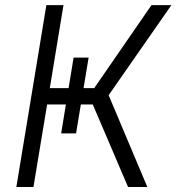

<svg xmlns="http://www.w3.org/2000/svg" viewBox="-20 -748 706 768"><path d="M274.4 -517.6H334.5L284.2 -214.4H224.6ZM45.4 0 165.5 -727.5H233.9L179.2 -395.5H356.9L585.9 -727.5H665.5L414.6 -367.2L569.3 0H492.2L351.1 -330.1H168.5L113.8 0Z"/></svg>

Font: Inter 20pt Light
Style: Italic
Weight: 300
Italic angle: -9.3988°
Version: Version 4.001;git-66647c0bb